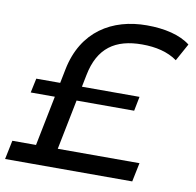

<svg xmlns="http://www.w3.org/2000/svg" viewBox="-102 -789 886 870"><g transform="rotate(10 341.0 -354.0)"><path d="M499 -619C562 -619 618 -606 661 -575L705 -655C659 -691 588 -708 505 -708C346 -708 212 -628 176 -448L163 -383H53L39 -317H150L104 -87H-5L-23 0H562L580 -87H204L250 -317H515L528 -383H263L274 -438C299 -567 376 -619 499 -619Z"/></g></svg>

Font: AWKNG-Font Medium
Style: Italic
Weight: 500
Italic angle: -11.3°
Designer: Awakening Church
Foundry: Awakening Church
Version: Version 1.700;PS 001.700;hotconv 1.0.88;makeotf.lib2.5.64775